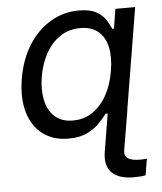

<svg xmlns="http://www.w3.org/2000/svg" viewBox="-54 -600 721 855"><g transform="rotate(-5 307.0 -172.5)"><path d="M510.3 208.5Q442.4 208.5 411.4 177Q380.4 145.5 390.6 83.5L419.9 -94.2H507.3L477.5 83.5Q473.1 109.9 489.5 121.3Q505.9 132.8 545.4 132.8Q551.8 132.8 559.3 132.3Q566.9 131.8 574.7 130.9L562.5 204.1Q554.7 206.1 540.5 207.3Q526.4 208.5 510.3 208.5ZM234.9 11.7Q167 11.7 120.6 -23.2Q74.2 -58.1 55.4 -121.8Q36.6 -185.5 50.8 -272Q65.4 -358.9 105.5 -421.6Q145.5 -484.4 203.6 -518.6Q261.7 -552.7 329.6 -552.7Q382.3 -552.7 410.6 -535.4Q439 -518.1 451.9 -495.8Q464.8 -473.6 471.7 -458.5H479L493.2 -545.9H581.5L491.2 0H405.8L419.4 -84.5H409.2Q397 -68.4 376 -45.7Q355 -22.9 320.8 -5.6Q286.6 11.7 234.9 11.7ZM262.2 -66.9Q312 -66.9 350.3 -93.3Q388.7 -119.6 414.1 -166Q439.5 -212.4 449.2 -272.9Q459.5 -333.5 449.5 -378.7Q439.5 -423.8 409.4 -449Q379.4 -474.1 329.6 -474.1Q277.3 -474.1 238 -447Q198.7 -419.9 174.1 -374.5Q149.4 -329.1 140.1 -272.9Q130.9 -215.8 140.6 -168.9Q150.4 -122.1 180.7 -94.5Q210.9 -66.9 262.2 -66.9Z"/></g></svg>

Font: Adwaita Sans
Style: Italic
Weight: 400
Italic angle: -9.39999°
Designer: Rasmus Andersson
Foundry: rsms
Version: Version 4.001;git-9221beed3